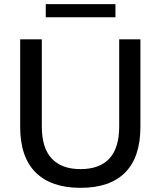

<svg xmlns="http://www.w3.org/2000/svg" viewBox="-20 -894 773 923"><path d="M367 9Q226 9 151.5 -65Q77 -139 77 -284V-705H181V-286Q181 -183 228.5 -132Q276 -81 367 -81Q459 -81 506 -132Q553 -183 553 -286V-705H655V-284Q655 -139 582 -65Q509 9 367 9ZM200 -811V-874H535V-811Z"/></svg>

Font: Nunito Sans 12pt SemiBold
Style: Regular
Weight: 600
Designer: Vernon Adams
Foundry: Vernon Adams
Version: Version 3.101;gftools[0.9.27]